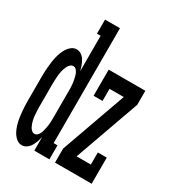

<svg xmlns="http://www.w3.org/2000/svg" viewBox="-180 -838 859 948"><g transform="rotate(30 250.0 -363.5)"><path d="M91 8Q76 8 63.5 -1Q51 -10 42.5 -23Q34 -36 28.5 -50.5Q23 -65 19.5 -79.5Q16 -94 14 -109Q12 -124 10.5 -139Q9 -154 8.5 -169.5Q8 -185 8 -200V-330Q8 -345 8.5 -360.5Q9 -376 10.5 -391Q12 -406 14 -421Q16 -436 19.5 -450.5Q23 -465 28.5 -479.5Q34 -494 42.5 -507Q51 -520 63.5 -529Q76 -538 91 -538Q106 -538 118.5 -529Q131 -520 138.5 -507Q146 -494 151 -480Q156 -466 159 -452V-655H138V-735H223V-80H245V0H159V-78Q156 -64 151 -50Q146 -36 138.5 -23Q131 -10 118.5 -1Q106 8 91 8ZM118 -72Q127 -72 133.5 -78.5Q140 -85 144 -93.5Q148 -102 150 -110.5Q152 -119 154 -128Q156 -137 157 -146Q158 -155 158.5 -164Q159 -173 159 -182Q159 -191 159 -200V-330Q159 -339 159 -348Q159 -357 158.5 -366Q158 -375 157 -384Q156 -393 154 -402Q152 -411 150 -419.5Q148 -428 144 -436.5Q140 -445 133.5 -451.5Q127 -458 118 -458Q109 -458 101.5 -451.5Q94 -445 90 -437Q86 -429 83 -420.5Q80 -412 78 -403Q76 -394 75 -385Q74 -376 73.5 -366.5Q73 -357 72.5 -348Q72 -339 72 -330V-200Q72 -191 72.5 -182Q73 -173 73.5 -163.5Q74 -154 75 -145Q76 -136 78 -127Q80 -118 83 -109.5Q86 -101 90 -93Q94 -85 101.5 -78.5Q109 -72 118 -72ZM277 0V-80L409 -450H328V-381H277V-530H486V-450L354 -80H435V-149H486V0Z"/></g></svg>

Font: Iosevka Slab Medium
Style: Regular
Weight: 500
Monospace: yes
Designer: Belleve Invis
Foundry: Belleve Invis
Version: Version 11.1.1; ttfautohint (v1.8.3)